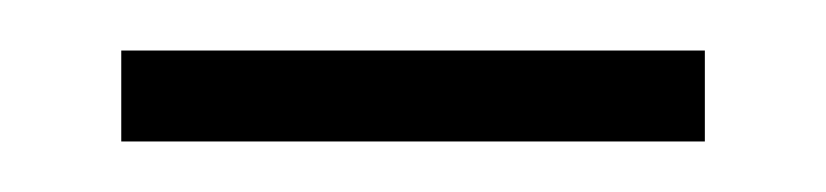

<svg xmlns="http://www.w3.org/2000/svg" viewBox="-20 -309 327 76"><path d="M28 -253V-289H259V-253Z"/></svg>

Font: Noto Sans Ethiopic SemiCondensed ExtraLight
Style: Regular
Weight: 200
Width: 4
Designer: Monotype Design Team
Foundry: Monotype Imaging Inc.
Version: Version 2.102; ttfautohint (v1.8.4.7-5d5b)